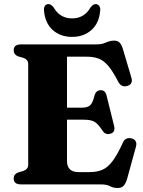

<svg xmlns="http://www.w3.org/2000/svg" viewBox="-20 -922 717 960"><path d="M48.5 -671Q48.5 -700 85.5 -700H463.5Q484 -700 497.2 -704.8Q510.5 -709.5 522.5 -714.2Q534.5 -719 550 -719Q569 -719 578.8 -708.2Q588.5 -697.5 595.5 -673.5L637 -533.5Q646 -502.5 618.5 -493Q587.5 -482.5 571 -513.5Q544 -566 521.2 -592.8Q498.5 -619.5 473.2 -629Q448 -638.5 414 -638.5H315V-383.5H387Q418 -383.5 430.8 -395.5Q443.5 -407.5 452 -442.5Q459.5 -470.5 483 -471Q506 -471.5 512.5 -445.5L550.5 -292.5Q558 -262 534 -254Q508 -245.5 493.5 -267.5Q471 -302 453 -312.8Q435 -323.5 399 -323.5H315V-117Q315 -61.5 373 -61.5H428.5Q464.5 -61.5 491.2 -72.8Q518 -84 542.2 -115.8Q566.5 -147.5 594.5 -209Q606.5 -236 636 -230.5Q651 -227.5 657.8 -216.8Q664.5 -206 660 -189.5L615.5 -27.5Q608.5 -4.5 598.2 6.8Q588 18 567.5 18Q547 18 530.2 9Q513.5 0 483.5 0H85.5Q48.5 0 48.5 -29Q48.5 -52 72.5 -60.5L96 -67Q121 -75.5 121 -98V-602Q121 -624.5 96 -633L72.5 -639.5Q48.5 -648 48.5 -671ZM340.5 -830Q401 -830 432.5 -884.5Q445 -901.5 458 -901.5Q469.5 -901.5 476 -892.5Q482.5 -883.5 481 -869.5Q476 -806.5 437.2 -772Q398.5 -737.5 340.5 -737.5Q282 -737.5 243.5 -772Q205 -806.5 200 -869.5Q198.5 -883.5 204.5 -892.5Q210.5 -901.5 222.5 -901.5Q235 -901.5 248.5 -884.5Q279.5 -830 340.5 -830Z"/></svg>

Font: Fraunces 9pt
Style: Bold
Weight: 700
Version: Version 1.000;[b76b70a41]